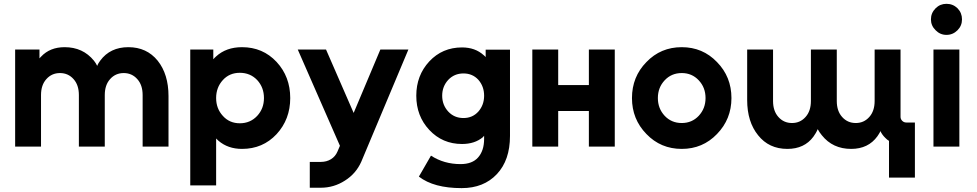

<svg xmlns="http://www.w3.org/2000/svg" viewBox="-20 -755 5031 989"><path d="M848 0V-260Q848 -372.3 792.3 -442.3Q735.7 -512 641.3 -512Q547.3 -512 496.3 -442.7Q492 -436.7 487.8 -430.2Q483.7 -423.7 480.7 -415.7Q473.3 -430.7 464 -442.3Q407.3 -512 313 -512Q237.3 -512 191.7 -463.3Q190 -461.3 187.7 -459.2Q185.3 -457 183.3 -454.3V-500H58V0H191.3V-265.3Q191.3 -317.3 219 -347.7Q246.7 -378.7 289 -378.7Q331 -378.7 358.7 -347.7Q386.3 -317.3 386.3 -265.3V0H519.7V-265.3Q519.7 -317.3 547.3 -347.7Q575 -378.7 617.3 -378.7Q659.3 -378.7 687 -347.7Q714.7 -317.3 714.7 -265.3V0Z M1078.7 -500V-449.7Q1082 -453.7 1085.7 -457.3Q1089.3 -461 1092.7 -464Q1145 -512 1226.7 -512Q1333.7 -512 1404.7 -436Q1475 -360 1475 -250Q1475 -140.3 1404.7 -64Q1333.7 12 1226.7 12Q1154.3 12 1105.3 -30Q1102 -33 1099 -36Q1096 -39 1093.3 -41.7V200H960V-500ZM1215.3 -120Q1269 -120 1304.7 -158Q1339.7 -195.7 1339.7 -250Q1339.7 -304.7 1304.7 -342.7Q1269 -380 1215.3 -380Q1162 -380 1128 -342.7Q1093.3 -304.7 1093.3 -250Q1093.3 -195.7 1128 -158Q1162 -120 1215.3 -120Z M1513.7 -500 1731 -4 1718.3 25.7Q1707.3 51.3 1685 65Q1662.3 79 1632.3 79H1575.7V212H1632.3Q1699.7 212 1756.7 175.3Q1813.3 139.7 1840.7 78.7L2083.7 -500H1939.3L1801.7 -173.3L1659.3 -500Z M2367.3 -376.7Q2414 -376.7 2444 -344Q2473.7 -310 2473.7 -262Q2473.7 -214.3 2444 -180.3Q2414 -147 2367.3 -147Q2320 -147 2289 -180.3Q2257.7 -214.3 2257.7 -262Q2257.7 -309.7 2289 -343.7Q2320.3 -376.7 2367.3 -376.7ZM2360 -510.7Q2258.7 -510.7 2191.3 -438.7Q2124.3 -366.3 2124.3 -262Q2124.3 -157.3 2191.3 -85.7Q2259 -13.3 2360 -13.3Q2425.3 -13.3 2467.3 -48.3Q2469 -50.7 2470.5 -52.2Q2472 -53.7 2473.7 -55.7V-39.3Q2473.7 21 2442.7 56Q2412.7 90.3 2352 90.3Q2267 90.3 2200 46.7L2137.7 154.7Q2214.3 214 2358 214Q2471.7 214 2539.3 142Q2607 70.3 2607 -54.7V-499.3H2481.7V-461Q2479.3 -464 2476.5 -466.5Q2473.7 -469 2471.3 -471Q2427.3 -510.7 2360 -510.7Z M2722 0H2855.3V-183.3H3013.3V0H3146.7V-500H3013.3V-316.7H2855.3V-500H2722Z M3491.7 -512Q3383.3 -512 3309.7 -435.3Q3235.3 -359.5 3235.3 -249.8Q3235.3 -141 3309.7 -64.7Q3383.3 12 3491.7 12Q3599.7 12 3673.3 -64.7Q3747.7 -141.3 3747.7 -249.8Q3747.7 -359.3 3673.3 -435.3Q3599.7 -512 3491.7 -512ZM3491.8 -378.7Q3544.3 -378.7 3579.3 -341.3Q3614.3 -304 3614.3 -249.9Q3614.3 -196.3 3579.3 -158.5Q3544.3 -121.3 3491.8 -121.3Q3438.7 -121.3 3403.7 -158.5Q3368.7 -196.3 3368.7 -249.9Q3368.7 -304 3403.7 -341.3Q3438.7 -378.7 3491.8 -378.7Z M4290.3 -500H4157V-234.7Q4157 -183 4129.3 -152.3Q4101.7 -121.3 4059.7 -121.3Q4017.3 -121.3 3989.7 -152.3Q3962 -183 3962 -234.7V-500H3828.7V-240Q3828.7 -127.7 3885 -58.3Q3912.7 -23.3 3950.3 -5.7Q3988 12 4035.7 12Q4123.3 12 4169.7 -50.7Q4176 -59.3 4181.8 -69.2Q4187.7 -79 4192 -89.7Q4201.3 -72.7 4213.3 -58.3Q4269.3 12 4364.3 12Q4452.7 12 4499.7 -53.3Q4503.7 -59.7 4507.8 -65.8Q4512 -72 4515 -79.7Q4523.7 -60.7 4540 -45Q4549 -35.3 4559.3 -29.3V160H4692.7V-124H4648Q4636 -124 4627.3 -132.7Q4618.7 -141.3 4618.7 -153.3V-500H4485.3V-234.7Q4485.3 -183 4457.7 -152.3Q4430 -121.3 4388.3 -121.3Q4345.7 -121.3 4318 -152.3Q4290.3 -183 4290.3 -234.7Z M4935.3 -655.3Q4935.3 -688.7 4912.3 -712.3Q4888.7 -735.3 4855.3 -735.3Q4822.3 -735.3 4799.3 -712.3Q4775.3 -688.3 4775.3 -655.3Q4775.3 -622.7 4799.3 -599.3Q4822.7 -575.3 4855.3 -575.3Q4888.3 -575.3 4912.3 -599.3Q4935.3 -622.3 4935.3 -655.3ZM4788.3 0H4921.7V-500H4788.3Z"/></svg>

Font: Unageo Variable
Style: Regular
Weight: 300
Designer: Richard Sepsi
Foundry: Richard Sepsi
Version: Version 2.200